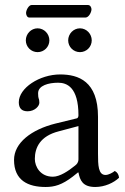

<svg xmlns="http://www.w3.org/2000/svg" viewBox="-20 -736 497 766"><path d="M321 -666C334 -666 345 -687 345 -699C345 -705 341 -716 331 -716H106C95 -716 84 -696 84 -684C84 -677 88 -666 97 -666ZM83 -575C83 -549 104 -528 130 -528C156 -528 177 -549 177 -575C177 -601 156 -623 130 -623C104 -623 83 -601 83 -575ZM252 -575C252 -549 273 -528 299 -528C325 -528 346 -549 346 -575C346 -601 325 -623 299 -623C273 -623 252 -601 252 -575ZM293 -233V-101C293 -88 287 -81 279 -75C253 -54 219 -31 191 -31C141 -31 119 -71 119 -102C119 -147 140 -193 214 -212ZM293 -48C299 -17 309.6 10 360 10C398.3 10 434.3 -7 455 -27C453.3 -39.3 449.3 -47.7 438 -54C430.5 -47.8 413.7 -38 401 -38C372 -38 371 -77 371 -123V-270C371 -412 293 -439 220 -439C138 -439 55 -385 55 -328C55 -304 67 -292 90 -292C119 -292 137 -313 137 -326C137 -333 136 -340 134 -344C133 -347 132 -353 132 -364C132 -395 174 -406 212 -406C246 -406 293 -389 293 -276C293 -269 290 -265 287 -264L201 -243C105 -219 36 -166 36 -98C36 -16 92 10 162 10C196.8 10 227 2 271 -32L291 -48Z"/></svg>

Font: Libertinus Serif
Style: Regular
Weight: 400
Designer: Philipp H. Poll
Foundry: Khaled Hosny
Version: Version 6.2